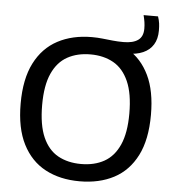

<svg xmlns="http://www.w3.org/2000/svg" viewBox="-59 -943 913 1007"><g transform="rotate(5 397.0 -439.0)"><path d="M397 9.5Q293.5 9.5 216.5 -31.5Q139.5 -72.5 96.8 -156.5Q54 -240.5 54 -370Q54 -499.5 96.8 -583.5Q139.5 -667.5 216.8 -708.5Q294 -749.5 397 -749.5Q426 -749.5 452.8 -746.5Q479.5 -743.5 506.5 -740.8Q533.5 -738 563.5 -738Q613 -738 639.5 -756.8Q666 -775.5 666 -817.5Q666 -835.5 663.5 -852Q661 -868.5 656 -888H732Q738.5 -869 740.8 -851.8Q743 -834.5 743 -814Q743 -770 724.5 -740Q706 -710 671.2 -694.8Q636.5 -679.5 587.5 -679.5L590.5 -701Q661 -659.5 700.5 -577.5Q740 -495.5 740 -370Q740 -239.5 697.2 -155.5Q654.5 -71.5 577.5 -31Q500.5 9.5 397 9.5ZM397 -81.5Q467 -81.5 518.5 -110.2Q570 -139 598.2 -202Q626.5 -265 626.5 -367Q626.5 -472 598 -536.2Q569.5 -600.5 518 -629.5Q466.5 -658.5 397 -658.5Q327.5 -658.5 275.8 -630Q224 -601.5 195.5 -538.5Q167 -475.5 167 -373Q167 -267.5 195.2 -203.2Q223.5 -139 275.2 -110.2Q327 -81.5 397 -81.5Z"/></g></svg>

Font: Encode Sans SC SemiExpanded Medium
Style: Regular
Weight: 500
Width: 6
Designer: Multiple Designers
Foundry: Impallari Type
Version: Version 3.002